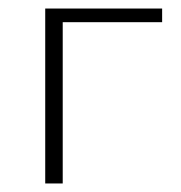

<svg xmlns="http://www.w3.org/2000/svg" viewBox="-20 -430 424 450"><path d="M86 0V-410H127V0ZM107 -378V-410H360V-378Z"/></svg>

Font: Ysabeau Office ExtraLight
Style: Regular
Weight: 250
Designer: Christian Thalmann (Catharsis Fonts)
Version: Version 2.001;gftools[0.9.30]; featfreeze: tnum,lnum,ss02